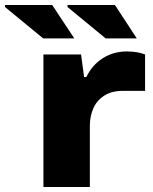

<svg xmlns="http://www.w3.org/2000/svg" viewBox="-108 -745 608 765"><path d="M313 -592 161 -717V-725H350L437 -592ZM64 -592 -88 -717V-725H100L188 -592ZM65 0V-528H215L227 -438H236Q259 -486 301.5 -513Q344 -540 397 -540Q439 -540 470 -528V-383H382Q336 -383 306.5 -363.5Q277 -344 263.5 -312.5Q250 -281 250 -244V0Z"/></svg>

Font: Archivo Expanded ExtraBold
Style: Regular
Weight: 800
Width: 7
Designer: Hector Gatti
Foundry: Omnibus-Type
Version: Version 2.001; ttfautohint (v1.8.3)